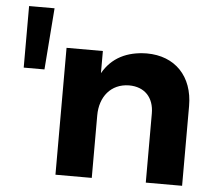

<svg xmlns="http://www.w3.org/2000/svg" viewBox="-51 -756 910 811"><g transform="rotate(5 404.5 -350.0)"><path d="M40 -439H128L148 -700H40ZM553 -544C469 -543 405 -511 367 -444V-538H213V0H367V-265C367 -344 413 -402 490 -403C556 -403 596 -361 596 -293V0H750V-338C750 -464 673 -544 553 -544Z"/></g></svg>

Font: Juman SemiBold
Style: Regular
Weight: 600
Designer: Bandar Raffah (Arabic) Julieta Ulanovsky (Latin)
Foundry: Caramella
Version: Version 5.022;PS 005.022;hotconv 1.0.88;makeotf.lib2.5.64775